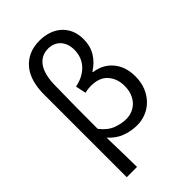

<svg xmlns="http://www.w3.org/2000/svg" viewBox="-265 -820 1095 1095"><g transform="rotate(-45 282.5 -272.5)"><path d="M79 179V-491Q79 -541 91 -584Q103 -627 128 -658Q153 -689 190.5 -706.5Q228 -724 279 -724Q315 -724 348 -713.5Q381 -703 406.5 -681.5Q432 -660 447 -627.5Q462 -595 462 -551Q462 -497 437 -455.5Q412 -414 366 -385V-381Q438 -371 479.5 -320.5Q521 -270 521 -193Q521 -144 505 -106Q489 -68 462.5 -41.5Q436 -15 402 -1.5Q368 12 331 12Q285 12 240 -4Q195 -20 157 -62Q159 0 160 58.5Q161 117 162 179ZM312 -57Q338 -57 361 -66.5Q384 -76 401.5 -94Q419 -112 429 -138.5Q439 -165 439 -198Q439 -256 405 -295Q371 -334 303 -334Q277 -334 253 -328L240 -391Q279 -399 306 -415Q333 -431 350 -452Q367 -473 374.5 -497Q382 -521 382 -545Q382 -573 374 -594Q366 -615 352 -629Q338 -643 319.5 -650Q301 -657 281 -657Q224 -657 192.5 -612Q161 -567 160 -480Q158 -392 157.5 -306.5Q157 -221 157 -133Q192 -88 233 -72.5Q274 -57 312 -57Z"/></g></svg>

Font: CV Source Sans
Style: Regular
Weight: 400
Designer: Paul D. Hunt
Foundry: Adobe Systems Incorporated
Version: Version 3.001